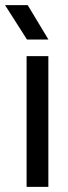

<svg xmlns="http://www.w3.org/2000/svg" viewBox="-47 -730 266 750"><path d="M56.9 0V-510.7H141.9V0ZM61.2 -710 142.2 -575.6H58.4L-27.3 -710Z"/></svg>

Font: TikTok Sans Light
Style: Regular
Weight: 300
Version: Version 4.000